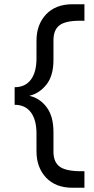

<svg xmlns="http://www.w3.org/2000/svg" viewBox="-20 -770 445 905"><path d="M322 115Q242 115 197 67Q152 19 152 -57V-140Q152 -205 125.5 -240.5Q99 -276 49 -276V-359Q99 -359 125.5 -394.5Q152 -430 152 -495V-578Q152 -654 197 -702Q242 -750 322 -750H378V-672Q298 -675 265 -654Q232 -633 232 -580V-488Q232 -413 199 -371.5Q166 -330 120 -319V-318Q168 -307 200 -264.5Q232 -222 232 -147V-55Q232 -3 265 18Q298 39 378 37V115Z"/></svg>

Font: Geist
Style: Regular
Weight: 400
Designer: Basement.studio, Andrés Briganti, Mateo Zaragoza
Foundry: Basement.studio, Vercel, Andrés Briganti, Guido Ferreyra, Mateo Zaragoza
Version: Version 1.401